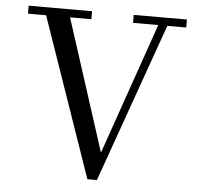

<svg xmlns="http://www.w3.org/2000/svg" viewBox="-53 -806 917 875"><g transform="rotate(5 405.0 -368.0)"><path d="M429.5 -111.5 639 -713.5H523.5V-750H767V-713.5H680.5L422 14.5H378.5L126 -713.5H43V-750H333V-713.5H235.5Z"/></g></svg>

Font: Bodoni* 06pt
Style: Regular
Weight: 400
Version: Version 2.3